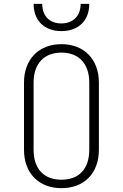

<svg xmlns="http://www.w3.org/2000/svg" viewBox="-20 -970 640 1000"><path d="M300 -808C389 -808 445 -863 445 -950H400C400 -887 361 -848 299 -848C238 -848 200 -887 200 -950H155C155 -863 211 -808 300 -808ZM300 10C419 10 495 -68 495 -190V-540C495 -661 418 -740 300 -740C182 -740 105 -661 105 -540V-190C105 -68 182 10 300 10ZM300 -34C208 -34 155 -91 155 -190V-540C155 -638 209 -696 300 -696C391 -696 445 -638 445 -540V-190C445 -91 392 -34 300 -34Z"/></svg>

Font: JetBrains Mono Thin
Style: Regular
Weight: 100
Monospace: yes
Designer: Philipp Nurullin, Konstantin Bulenkov
Foundry: JetBrains
Version: Version 2.305